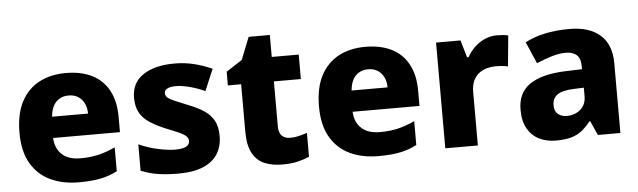

<svg xmlns="http://www.w3.org/2000/svg" viewBox="-45 -823 3299 993"><g transform="rotate(-5 1604.5 -326.5)"><path d="M310 -559Q389 -559 445.5 -531Q502 -503 532.5 -447Q563 -391 563 -309V-230H216Q218 -177 251.5 -145Q285 -113 348 -113Q400 -113 442 -123Q484 -133 529 -154V-30Q489 -9 443 0.5Q397 10 329 10Q246 10 182 -20Q118 -50 81.5 -112.5Q45 -175 45 -271Q45 -369 78.5 -432.5Q112 -496 171.5 -527.5Q231 -559 310 -559ZM315 -442Q275 -442 250 -416.5Q225 -391 220 -340H407Q407 -369 396.5 -391.5Q386 -414 365.5 -428Q345 -442 315 -442Z M1075 -165Q1075 -113 1051 -73.5Q1027 -34 976 -12Q925 10 845 10Q787 10 741.5 3Q696 -4 652 -22V-159Q700 -137 752.5 -126Q805 -115 839 -115Q879 -115 897 -125Q915 -135 915 -153Q915 -167 905 -177.5Q895 -188 868.5 -200Q842 -212 794 -231Q747 -251 715 -273Q683 -295 667 -325.5Q651 -356 651 -401Q651 -479 712 -519Q773 -559 873 -559Q927 -559 974 -547.5Q1021 -536 1069 -515L1022 -403Q983 -421 942 -431.5Q901 -442 873 -442Q844 -442 828 -434Q812 -426 812 -411Q812 -398 821.5 -388.5Q831 -379 856.5 -368Q882 -357 929 -338Q978 -319 1010 -297Q1042 -275 1058.5 -244Q1075 -213 1075 -165Z M1438 -124Q1462 -124 1483.5 -129.5Q1505 -135 1526 -142V-18Q1499 -6 1465.5 2Q1432 10 1385 10Q1333 10 1293.5 -6.5Q1254 -23 1231.5 -63.5Q1209 -104 1209 -177V-422H1140V-493L1223 -547L1269 -663H1379V-549H1519V-422H1379V-187Q1379 -156 1394.5 -140Q1410 -124 1438 -124Z M1865 -559Q1944 -559 2000.5 -531Q2057 -503 2087.5 -447Q2118 -391 2118 -309V-230H1771Q1773 -177 1806.5 -145Q1840 -113 1903 -113Q1955 -113 1997 -123Q2039 -133 2084 -154V-30Q2044 -9 1998 0.5Q1952 10 1884 10Q1801 10 1737 -20Q1673 -50 1636.5 -112.5Q1600 -175 1600 -271Q1600 -369 1633.5 -432.5Q1667 -496 1726.5 -527.5Q1786 -559 1865 -559ZM1870 -442Q1830 -442 1805 -416.5Q1780 -391 1775 -340H1962Q1962 -369 1951.5 -391.5Q1941 -414 1920.5 -428Q1900 -442 1870 -442Z M2548 -559Q2564 -559 2581 -557.5Q2598 -556 2607 -553L2592 -394Q2581 -396 2566.5 -398Q2552 -400 2528 -400Q2507 -400 2485 -394.5Q2463 -389 2444 -375.5Q2425 -362 2413 -338Q2401 -314 2401 -275V0H2232V-549H2359L2385 -459H2393Q2408 -487 2432 -510Q2456 -533 2486 -546Q2516 -559 2548 -559Z M2925 -559Q3028 -559 3084.5 -509Q3141 -459 3141 -363V0H3024L2991 -74H2987Q2964 -45 2939.5 -26Q2915 -7 2883 1.5Q2851 10 2805 10Q2757 10 2719 -9Q2681 -28 2659 -66.5Q2637 -105 2637 -165Q2637 -252 2699 -295Q2761 -338 2881 -343L2972 -346V-359Q2972 -402 2952 -420Q2932 -438 2896 -438Q2861 -438 2821.5 -426Q2782 -414 2743 -397L2694 -510Q2739 -534 2797 -546.5Q2855 -559 2925 -559ZM2922 -248Q2860 -246 2834.5 -227Q2809 -208 2809 -173Q2809 -142 2827 -127Q2845 -112 2873 -112Q2915 -112 2944 -137Q2973 -162 2973 -206V-250Z"/></g></svg>

Font: Noto Sans Khmer ExtraBold
Style: Regular
Weight: 800
Version: Version 2.003